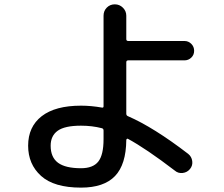

<svg xmlns="http://www.w3.org/2000/svg" viewBox="-20 -815 1040 890"><path d="M355.5 -232.4Q280.3 -232.4 247.6 -209Q214.8 -185.5 214.8 -139.6Q214.8 -85.9 249 -60.5Q283.2 -35.2 355.5 -35.2Q411.1 -35.2 435.5 -65.9Q460 -96.7 460 -169.9V-210Q460 -218.8 452.1 -220.7Q407.2 -232.4 355.5 -232.4ZM355.5 54.7Q230.5 54.7 170.4 0.5Q110.4 -53.7 110.4 -139.6Q110.4 -227.5 173.3 -276.4Q236.3 -325.2 355.5 -325.2Q402.3 -325.2 452.1 -316.4Q460 -314.5 460 -322.3V-742.2Q460 -764.6 475.1 -779.8Q490.2 -794.9 512.2 -794.9Q534.2 -794.9 549.8 -779.3Q565.4 -763.7 565.4 -742.2V-633.8Q565.4 -625 574.2 -625H835Q853.5 -625 866.7 -611.8Q879.9 -598.6 879.9 -579.6Q879.9 -560.5 866.7 -547.9Q853.5 -535.2 835 -535.2H574.2Q565.4 -535.2 565.4 -526.4V-288.1Q565.4 -279.3 573.2 -276.4Q692.4 -224.6 852.5 -101.6Q868.2 -88.9 871.1 -68.4Q874 -47.9 860.8 -31.7Q847.7 -15.6 826.7 -13.2Q805.7 -10.7 790 -24.4Q657.2 -126 572.3 -171.9Q570.3 -172.9 567.9 -170.9Q565.4 -168.9 565.4 -166Q564.5 -52.7 513.2 1Q461.9 54.7 355.5 54.7Z"/></svg>

Font: Rounded Mgen+ 1m medium
Style: Regular
Weight: 500
Designer: [Source Han Sans]
Ryoko NISHIZUKA  (kana & ideographs); Paul D. Hunt (Latin, Greek & Cyrillic); Wenlong ZHANG  (bopomofo
Version: Version 1.059.20150602